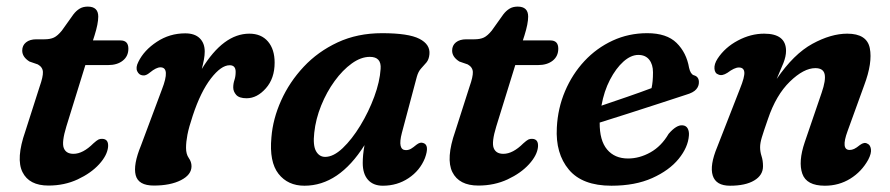

<svg xmlns="http://www.w3.org/2000/svg" viewBox="-20 -566 2764 596"><path d="M97.5 -366 71.5 -375Q49 -389 49 -409Q49 -425 60.8 -434.5Q72.5 -444 93 -444H118Q136 -444 147.5 -449.5Q159 -455 172 -471L208 -521.5Q216.5 -532.5 227 -539Q237.5 -545.5 252.5 -545.5Q285 -545.5 285 -514.5Q285 -492.5 273.5 -456L268.5 -440.5H354Q378.5 -440.5 378.5 -415Q378.5 -391.5 361.2 -377.8Q344 -364 315.5 -364H245L186 -173.5Q171 -124.5 178 -106.5Q185 -88.5 208 -88.5Q237.5 -88.5 270 -121Q280 -130 285.5 -132.8Q291 -135.5 298 -135Q317.5 -134 315.5 -110Q313 -84 287.8 -56.2Q262.5 -28.5 221.2 -9.2Q180 10 130.5 10Q70.5 10 49.8 -31.8Q29 -73.5 58.5 -158L103 -297Q114 -328 113.2 -342.8Q112.5 -357.5 97.5 -366Z M423 -332Q411.5 -333 406 -344.8Q400.5 -356.5 409.5 -374Q427 -410 466.8 -436.2Q506.5 -462.5 555 -462.5Q584.5 -462.5 600 -447.2Q615.5 -432 615.5 -406Q615.5 -394.5 613 -381Q610.5 -367.5 606.5 -352Q673.5 -461.5 754 -461.5Q791 -461.5 811.8 -437.2Q832.5 -413 832.5 -371.5Q832.5 -322.5 805.2 -291.8Q778 -261 745.5 -261Q722.5 -261 713.2 -271.5Q704 -282 704 -294.5Q704 -306.5 707.8 -317.8Q711.5 -329 711.5 -343Q711.5 -363.5 693 -363.5Q666.5 -363.5 634.8 -322.5Q603 -281.5 578.5 -207.5Q566 -170 561.8 -147.8Q557.5 -125.5 557.5 -107Q557.5 -87.5 566 -75.5Q574.5 -63.5 574.5 -50Q574.5 -23.5 541.8 -6.8Q509 10 457.5 10Q409.5 10 401.2 -22.2Q393 -54.5 417.5 -114L482.5 -288Q509.5 -357 478 -357Q465 -357 445.5 -341Q432.5 -330 423 -332Z M1227.5 -153.5Q1213.5 -100 1240 -100Q1248.5 -100 1255.8 -104.2Q1263 -108.5 1272.5 -116.5Q1284.5 -126 1294 -122Q1314 -116 1299 -75Q1283.5 -36.5 1248.2 -13Q1213 10.5 1168.5 10.5Q1138.5 10.5 1122.2 -8Q1106 -26.5 1106 -60Q1106 -72 1107.2 -85.2Q1108.5 -98.5 1111.5 -115.5Q1032 10.5 925 10.5Q873.5 10.5 844.5 -26.5Q815.5 -63.5 822.5 -139.5Q827 -197 852.8 -254.2Q878.5 -311.5 922.8 -358.8Q967 -406 1028.2 -434.5Q1089.5 -463 1166 -463Q1248 -463 1282 -445.5Q1316 -428 1313 -397.5Q1311.5 -381.5 1303.8 -372.2Q1296 -363 1287.2 -353.5Q1278.5 -344 1274 -328ZM955.5 -154Q951 -114.5 961 -96.8Q971 -79 989.5 -79Q1015 -79 1043.8 -106.2Q1072.5 -133.5 1098.5 -176.2Q1124.5 -219 1141.8 -265.8Q1159 -312.5 1161.5 -352Q1164.5 -389.5 1128 -389.5Q1100.5 -389.5 1072 -369Q1043.5 -348.5 1018.8 -314.5Q994 -280.5 977 -238.5Q960 -196.5 955.5 -154Z M1432 -366 1406 -375Q1383.5 -389 1383.5 -409Q1383.5 -425 1395.2 -434.5Q1407 -444 1427.5 -444H1452.5Q1470.5 -444 1482 -449.5Q1493.5 -455 1506.5 -471L1542.5 -521.5Q1551 -532.5 1561.5 -539Q1572 -545.5 1587 -545.5Q1619.5 -545.5 1619.5 -514.5Q1619.5 -492.5 1608 -456L1603 -440.5H1688.5Q1713 -440.5 1713 -415Q1713 -391.5 1695.8 -377.8Q1678.5 -364 1650 -364H1579.5L1520.5 -173.5Q1505.5 -124.5 1512.5 -106.5Q1519.5 -88.5 1542.5 -88.5Q1572 -88.5 1604.5 -121Q1614.5 -130 1620 -132.8Q1625.5 -135.5 1632.5 -135Q1652 -134 1650 -110Q1647.5 -84 1622.2 -56.2Q1597 -28.5 1555.8 -9.2Q1514.5 10 1465 10Q1405 10 1384.2 -31.8Q1363.5 -73.5 1393 -158L1437.5 -297Q1448.5 -328 1447.8 -342.8Q1447 -357.5 1432 -366Z M2118.5 -145.5Q2116 -109 2086.8 -73Q2057.5 -37 2004.5 -13.2Q1951.5 10.5 1878 10.5Q1787.5 10.5 1745.8 -39.5Q1704 -89.5 1708.5 -170Q1711.5 -230 1734 -283Q1756.5 -336 1794.2 -376.5Q1832 -417 1881.8 -440Q1931.5 -463 1989 -463Q2049.5 -463 2080.2 -432.8Q2111 -402.5 2119 -355.5Q2123.5 -336 2133.5 -332.5Q2149 -328.5 2149.5 -312Q2150 -299 2141.2 -288.8Q2132.5 -278.5 2110 -272Q2075 -260.5 2026.8 -244.8Q1978.5 -229 1929 -213.2Q1879.5 -197.5 1841.5 -185.5Q1841 -130 1864.5 -102Q1888 -74 1929.5 -74Q1965 -74 1999 -93Q2033 -112 2055.5 -150.5Q2080 -179 2099 -177Q2110 -176 2114.8 -167Q2119.5 -158 2118.5 -145.5ZM1961.5 -395.5Q1938.5 -395.5 1915.2 -374.8Q1892 -354 1873.5 -318.5Q1855 -283 1847 -238Q1883.5 -250.5 1926.5 -265.2Q1969.5 -280 2002.5 -292.5Q2007 -312 2007 -341.5Q2007 -366 1995.2 -380.8Q1983.5 -395.5 1961.5 -395.5Z M2210.5 -334.5Q2199 -338 2197.8 -352.5Q2196.5 -367 2207.5 -384Q2230.5 -419 2270.5 -440.2Q2310.5 -461.5 2352 -461.5Q2420 -461.5 2420 -408Q2420 -391 2411.8 -370.2Q2403.5 -349.5 2391 -321Q2444 -398.5 2501.8 -430Q2559.5 -461.5 2610 -461.5Q2671 -461.5 2680 -416.5Q2689 -371.5 2662.5 -301L2611 -159Q2589.5 -100.5 2617.5 -100.5Q2624.5 -100.5 2631.5 -103.8Q2638.5 -107 2649.5 -116Q2663 -126 2672.5 -120Q2681.5 -116.5 2683.5 -103.2Q2685.5 -90 2675 -70Q2654.5 -33 2619.2 -11.2Q2584 10.5 2540.5 10.5Q2483.5 10.5 2470.5 -26.8Q2457.5 -64 2478 -124.5L2530.5 -278Q2544 -317 2539.8 -335.8Q2535.5 -354.5 2511 -354.5Q2475 -354.5 2432 -312.8Q2389 -271 2364 -197Q2350 -157 2344.8 -139.5Q2339.5 -122 2339.5 -109Q2339.5 -95 2344 -81.2Q2348.5 -67.5 2348.5 -50Q2348.5 -22 2321.2 -5.8Q2294 10.5 2246 10.5Q2202.5 10.5 2192.5 -21Q2182.5 -52.5 2206.5 -110L2277 -290.5Q2292 -327.5 2290.5 -342Q2289 -356.5 2273.5 -356.5Q2260 -356.5 2238 -340Q2221.5 -329.5 2210.5 -334.5Z"/></svg>

Font: Fraunces 72pt SuperSoft SemiBold
Style: Italic
Weight: 600
Italic angle: -16°
Version: Version 1.000;[b76b70a41]